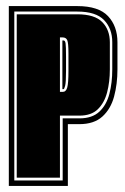

<svg xmlns="http://www.w3.org/2000/svg" viewBox="-20 -611 412 631"><path d="M9 0V-591H234Q304 -591 335 -558Q366 -525 366 -472V-383Q366 -335 355 -294Q344 -253 316.5 -228Q289 -203 241 -203H203V0ZM27 -18H186V-222H241Q283 -222 306.5 -244Q330 -266 339.5 -302.5Q349 -339 349 -383V-472Q349 -517 322 -545Q295 -573 234 -573H27ZM35 -27V-564H234Q291 -564 316 -538.5Q341 -513 341 -472V-383Q341 -342 332 -307.5Q323 -273 301.5 -252Q280 -231 241 -231H177V-27ZM177 -309H186Q197 -309 201 -323.5Q205 -338 205 -378V-435Q205 -470 201 -479Q197 -488 186 -488H177ZM185 -318V-478H189Q194 -478 195.5 -468.5Q197 -459 197 -424V-378Q197 -340 194 -329Q191 -318 189 -318Z"/></svg>

Font: Alumni Sans Collegiate One
Style: Regular
Weight: 400
Designer: Robert E. Leuschke
Foundry: Robert E. Leuschke
Version: Version 1.100